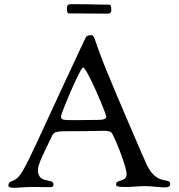

<svg xmlns="http://www.w3.org/2000/svg" viewBox="-20 -892 852 916"><path d="M299 -853C299 -830 305 -828 309 -828C345 -828 479 -827 497 -827C499 -827 511 -829 511 -841C511 -868 508 -870 496 -870C409 -870 455 -872 315 -872C308 -872 299 -868 299 -853ZM20 -8C20 2 31 4 49 4C71 4 96 0 135 0C170 0 202 1 218 1C234 1 235 -5 235 -13C235 -44 161 -12 161 -81C161 -109 189 -161 225 -237C236 -261 240 -266 302 -266H355C420 -266 455 -268 476 -268C509 -268 513 -259 517 -251C538 -213 584 -93 584 -61C584 -23 534 -36 534 -14C534 -2 540 0 582 0C611 0 639 -4 675 -4C703 -4 742 2 765 2C790 2 792 -8 792 -13C792 -49 731 -3 681 -104C673 -120 532 -447 485 -563C421 -722 434 -724 413 -724C397 -724 392 -721 383 -701C86 -69 93 -49 35 -27C26 -24 20 -18 20 -8ZM271 -338C271 -350 363 -570 376 -570C395 -570 487 -348 487 -336C487 -325 474 -320 448 -320C448 -320 397 -319 353 -319H322C280 -319 271 -320 271 -338Z"/></svg>

Font: OFL Sorts Mill Goudy
Style: Regular
Weight: 500
Version: Version 003.000